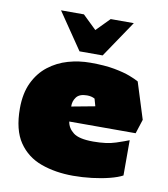

<svg xmlns="http://www.w3.org/2000/svg" viewBox="-79 -749 721 826"><g transform="rotate(10 281.5 -336.0)"><path d="M295 10Q218 10 155.5 -12.5Q93 -35 56.5 -88.5Q20 -142 20 -236Q20 -302 42.5 -349Q65 -396 103 -425.5Q141 -455 188 -468.5Q235 -482 285 -482Q348 -482 390.5 -474Q433 -466 459 -456Q485 -446 499 -438L549 -279L529 -217H239Q243 -189 268 -169.5Q293 -150 355 -150Q414 -150 453 -163Q492 -176 509 -183V-29Q489 -18 454 -9Q419 0 377.5 5Q336 10 295 10ZM236 -282 338 -301 329 -333Q315 -341 295 -341Q262 -341 248.5 -323Q235 -305 236 -282ZM121 -682 230 -522H331L439 -682H338L281 -624L221 -682Z"/></g></svg>

Font: Rowdies
Style: Bold
Weight: 700
Designer: Jaikishan Patel
Version: Version 1.000; ttfautohint (v1.8.3)